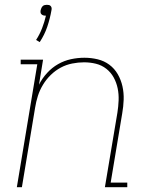

<svg xmlns="http://www.w3.org/2000/svg" viewBox="-20 -778 640 798"><path d="M145 -603 130 -612Q145 -635 155 -661Q165 -687 171 -713Q170 -713 169.5 -713Q169 -713 168 -713Q163 -713 159 -714.5Q155 -716 152 -719Q149 -722 148.5 -726.5Q148 -731 149 -736Q150 -740 152 -744.5Q154 -749 157.5 -752.5Q161 -756 166 -757Q171 -758 175 -758Q180 -758 184 -757Q188 -756 191 -752.5Q194 -749 194.5 -744.5Q195 -740 194 -736Q188 -701 176.5 -667Q165 -633 145 -603ZM50 0 135 -511H66V-530H159L142 -426Q155 -452 175.5 -474.5Q196 -497 221.5 -511.5Q247 -526 275 -532Q303 -538 331 -538Q359 -538 386 -531.5Q413 -525 434.5 -509Q456 -493 469.5 -469.5Q483 -446 489 -419Q495 -392 494 -363.5Q493 -335 488 -307L440 -19H509V0H416L468 -310Q472 -335 473 -361Q474 -387 469 -411Q464 -435 452.5 -456Q441 -477 422 -492Q403 -507 379 -513Q355 -519 329 -519Q305 -519 280 -514Q255 -509 232.5 -497Q210 -485 191 -466.5Q172 -448 158.5 -425.5Q145 -403 137.5 -379.5Q130 -356 126 -331L71 0Z"/></svg>

Font: Iosevka Curly Slab ThEx
Style: Italic
Weight: 100
Width: 7
Italic angle: -9°
Monospace: yes
Designer: Belleve Invis
Foundry: Belleve Invis
Version: Version 11.1.0; ttfautohint (v1.8.3)